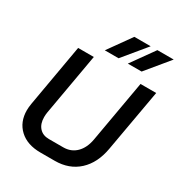

<svg xmlns="http://www.w3.org/2000/svg" viewBox="-217 -1089 1159 1242"><g transform="rotate(30 363.0 -468.0)"><path d="M57 -186Q57 -207 62 -237L143 -700H260L179 -239Q176 -221 176 -203Q176 -153 202 -124Q228 -95 274 -95H381Q439 -95 477.5 -133Q516 -171 528 -239L609 -700H726L644 -237Q624 -121 554 -56.5Q484 8 377 8H270Q171 8 114 -45Q57 -98 57 -186ZM422 -944H544L403 -773H300ZM594 -944H716L575 -773H472Z"/></g></svg>

Font: Bai Jamjuree SemiBold
Style: Italic
Weight: 600
Italic angle: -10°
Version: Version 1.000; ttfautohint (v1.6)